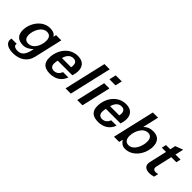

<svg xmlns="http://www.w3.org/2000/svg" viewBox="141 -1812 3102 3102"><g transform="rotate(45 1692.5 -261.0)"><path d="M102 -177C102 -66 160 -5 279 -5C351 -5 406 -48 445 -85C422 36 387 121 278 121C230 121 188 105 188 65C188 60 189 54 191 49H70C68 60 66 70 66 82C66 175 170 200 253 200C403 200 516 126 548 -13L660 -500H540L530 -451C509 -487 469 -513 393 -513C220 -513 102 -335 102 -177ZM224 -192C224 -286 286 -435 401 -435C470 -435 495 -387 495 -323C495 -225 438 -84 318 -84C252 -84 224 -127 224 -192Z M720 -160C720 -52 775 13 908 13C1035 13 1125 -47 1165 -157H1042C1024 -105 982 -66 923 -66C863 -66 841 -104 841 -154C841 -177 846 -203 851 -227H1185C1196 -265 1206 -303 1206 -344C1206 -443 1152 -513 1030 -513C835 -513 720 -333 720 -160ZM870 -305C888 -382 935 -435 1004 -435C1064 -435 1084 -397 1084 -351C1084 -336 1082 -321 1079 -305Z M1377 0 1544 -722H1424L1257 0Z M1793 -605 1821 -722H1682L1655 -605ZM1644 0 1759 -500H1639L1524 0Z M1821 -160C1821 -52 1876 13 2009 13C2136 13 2226 -47 2266 -157H2143C2125 -105 2083 -66 2024 -66C1964 -66 1942 -104 1942 -154C1942 -177 1947 -203 1952 -227H2286C2297 -265 2307 -303 2307 -344C2307 -443 2253 -513 2131 -513C1936 -513 1821 -333 1821 -160ZM1971 -305C1989 -382 2036 -435 2105 -435C2165 -435 2185 -397 2185 -351C2185 -336 2183 -321 2180 -305Z M2363 -1H2482L2497 -66C2523 -25 2564 13 2625 13C2806 13 2924 -173 2924 -333C2924 -442 2870 -513 2753 -513C2684 -513 2635 -495 2585 -447L2649 -722H2530ZM2530 -186C2530 -286 2592 -437 2709 -437C2779 -437 2800 -382 2800 -323C2800 -221 2739 -69 2624 -69C2559 -69 2530 -119 2530 -186Z M3189 -149 3251 -422H3367L3385 -500H3269L3302 -643L3169 -593L3149 -500H3052L3035 -422H3131L3063 -124C3059 -109 3058 -95 3058 -83C3058 -22 3104 13 3182 13C3211 13 3244 8 3277 -3L3295 -80C3277 -74 3258 -71 3243 -71C3204 -71 3185 -89 3185 -121C3185 -129 3186 -138 3189 -149Z"/></g></svg>

Font: Perun SemiBold Italic
Style: Regular
Weight: 400
Italic angle: -12°
Foundry: Copyright (c) Stefan Peev, Context Ltd, 2016
Version: Version 1.026